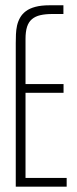

<svg xmlns="http://www.w3.org/2000/svg" viewBox="-20 -700 287 720"><path d="M75.7 -384.8H218.3V-352.1H75.7V-32.7H230V0H39.1V-538.1Q39.1 -554.2 39.8 -571.3Q40.5 -588.4 43.9 -604Q47.4 -619.6 55.2 -633.5Q63 -647.5 76.9 -658Q90.8 -668.5 112.5 -674.3Q134.3 -680.2 166 -680.2H217.8V-647.5H176.3Q150.4 -647.5 131.3 -643.1Q112.3 -638.7 99.9 -628.2Q87.4 -617.7 81.5 -599.6Q75.7 -581.5 75.7 -554.2Z"/></svg>

Font: Tulpen One
Style: Regular
Weight: 400
Designer: Naima Ben Ayed
Foundry: Naima Ben Ayed, Anton Koovit
Version: Version 1.002